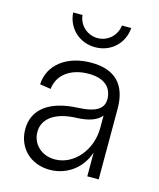

<svg xmlns="http://www.w3.org/2000/svg" viewBox="-111 -799 741 894"><g transform="rotate(15 259.5 -352.0)"><path d="M213 16C297 16 366 -37 391 -115V0H446V-341C446 -457 387 -516 273 -516C155 -516 72 -452 68 -357L121 -349C127 -418 188 -463 274 -463C342 -463 382 -435 388 -382C394 -327 357 -301 266 -297C131 -291 55 -234 55 -138C55 -48 121 16 213 16ZM224 -37C160 -37 113 -81 113 -140C113 -206 173 -247 273 -250C331 -252 371 -267 391 -293V-233C391 -126 315 -37 224 -37ZM270 -590C346 -590 405 -645 410 -720H365C360 -671 319 -634 270 -634C221 -634 180 -671 175 -720H130C135 -645 194 -590 270 -590Z"/></g></svg>

Font: Uncut Sans Light
Style: Regular
Weight: 300
Designer: Kasper Nordkvist
Foundry: UNCUT.wtf
Version: Version 1.304;Glyphs 3.2 (3246)